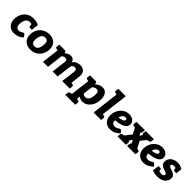

<svg xmlns="http://www.w3.org/2000/svg" viewBox="373 -2392 4201 4201"><g transform="rotate(45 2473.5 -292.0)"><path d="M224 8Q157 8 107 -25.5Q57 -59 33 -119.5Q9 -180 19 -261Q29 -338 66.5 -398Q104 -458 166 -492.5Q228 -527 311 -527Q354 -527 395.5 -518Q437 -509 477 -489L466 -402L391 -385Q373 -401 355 -407Q337 -413 307 -413Q268 -413 241.5 -394Q215 -375 199.5 -341Q184 -307 178 -261Q169 -186 193 -146Q217 -106 267 -106Q293 -106 314 -117Q335 -128 352.5 -139Q370 -150 386 -150Q403 -150 412 -137L450 -81Q395 -27 337 -9.5Q279 8 224 8ZM362 -431 466 -402 457 -324H401Q384 -324 376.5 -334.5Q369 -345 368 -363Z M803 -527Q882 -527 937.5 -494.5Q993 -462 1018.5 -402Q1044 -342 1034 -261Q1024 -180 984 -119.5Q944 -59 880.5 -25.5Q817 8 737 8Q658 8 602 -25.5Q546 -59 520 -119.5Q494 -180 504 -261Q514 -342 555 -402Q596 -462 659.5 -494.5Q723 -527 803 -527ZM751 -107Q805 -107 835 -145Q865 -183 874 -260Q880 -312 873.5 -345.5Q867 -379 846 -395.5Q825 -412 789 -412Q752 -412 726.5 -395.5Q701 -379 685.5 -345.5Q670 -312 664 -260Q655 -183 676 -145Q697 -107 751 -107Z M1124 0 1188 -519H1284Q1313 -519 1319 -493L1324 -465Q1354 -491 1388 -509Q1422 -527 1465 -527Q1512 -527 1540 -502.5Q1568 -478 1579 -438Q1609 -485 1657.5 -506Q1706 -527 1756 -527Q1846 -527 1886.5 -474.5Q1927 -422 1916 -330L1875 0H1720L1761 -330Q1766 -370 1751 -390Q1736 -410 1701 -410Q1671 -410 1647 -389.5Q1623 -369 1619 -330L1578 0H1423L1464 -330Q1469 -374 1453.5 -392Q1438 -410 1404 -410Q1383 -410 1363.5 -400.5Q1344 -391 1325 -375L1279 0ZM1208 -519 1179 -401 1136 -410Q1119 -414 1109.5 -422.5Q1100 -431 1102 -448L1111 -519ZM1855 0 1884 -118 1927 -109Q1944 -105 1953.5 -96.5Q1963 -88 1961 -71L1952 0Z M2055 165 2139 -519H2235Q2265 -519 2270 -493L2277 -455Q2312 -488 2354 -508.5Q2396 -529 2447 -529Q2506 -529 2544 -495Q2582 -461 2597 -401.5Q2612 -342 2603 -264Q2593 -188 2558 -126.5Q2523 -65 2469 -28.5Q2415 8 2347 8Q2307 8 2281 -3.5Q2255 -15 2234 -35L2210 165ZM2324 -106Q2357 -106 2381 -124Q2405 -142 2420.5 -177.5Q2436 -213 2443 -264Q2451 -336 2436 -373Q2421 -410 2378 -410Q2344 -410 2321.5 -398Q2299 -386 2274 -361L2247 -141Q2263 -122 2282.5 -114Q2302 -106 2324 -106ZM2159 -519 2130 -401 2087 -410Q2070 -414 2060.5 -422.5Q2051 -431 2053 -448L2062 -519ZM1978 165 1987 94Q1989 77 2000.5 68.5Q2012 60 2030 56L2075 47V165ZM2190 165 2218 47 2261 56Q2279 60 2288.5 68.5Q2298 77 2296 94L2287 165Z M2692 0 2784 -749H2939L2847 0ZM2827 0 2856 -118 2899 -109Q2916 -105 2925.5 -96.5Q2935 -88 2933 -71L2924 0ZM2804 -749 2776 -631 2733 -640Q2715 -644 2705.5 -652.5Q2696 -661 2698 -678L2707 -749Z M3201 8Q3138 8 3091 -20Q3044 -48 3018 -97.5Q2992 -147 2992 -212Q2992 -232 2994 -252.5Q2996 -273 3001 -293Q3010 -332 3027.5 -367Q3045 -402 3070 -431Q3083 -445 3096.5 -458Q3110 -471 3126 -481Q3157 -502 3194.5 -514Q3232 -526 3274 -526Q3324 -526 3363.5 -507.5Q3403 -489 3425 -458Q3447 -427 3447 -391Q3447 -356 3433 -326.5Q3419 -297 3384 -274Q3360 -259 3326.5 -246.5Q3293 -234 3247.5 -225Q3202 -216 3143 -210Q3143 -203 3143.5 -196Q3144 -189 3145 -183Q3151 -144 3172.5 -126Q3194 -108 3232 -108Q3258 -108 3279 -115Q3300 -122 3314 -132Q3323 -138 3331.5 -143.5Q3340 -149 3349 -152.5Q3358 -156 3369 -156Q3385 -156 3396 -143L3436 -96Q3381 -43 3328 -17.5Q3275 8 3201 8ZM3154 -306Q3182 -311 3205.5 -316Q3229 -321 3246.5 -327Q3264 -333 3277 -340Q3292 -348 3299.5 -359.5Q3307 -371 3307 -385Q3307 -398 3297 -409.5Q3287 -421 3265 -421Q3239 -421 3217.5 -407.5Q3196 -394 3179.5 -368Q3163 -342 3154 -306Z M3431 0 3638 -268 3502 -519H3651Q3668 -519 3675 -514.5Q3682 -510 3687 -500L3761 -347Q3765 -356 3770.5 -364.5Q3776 -373 3782 -382L3862 -498Q3870 -509 3879 -514Q3888 -519 3899 -519H4041L3844 -275L3984 0H3835Q3819 0 3810 -8Q3801 -16 3795 -27L3723 -186Q3719 -178 3714.5 -170.5Q3710 -163 3705 -156L3613 -27Q3606 -17 3595 -8.5Q3584 0 3569 0H3431ZM3628 -481 3633 -519H3707L3702 -481ZM3839 -481 3844 -519H3918L3913 -481ZM3858 -38 3853 0H3779L3784 -38ZM3633 -38 3628 0H3554L3559 -38ZM3599 -519 3570 -401 3527 -410Q3510 -414 3500.5 -422.5Q3491 -431 3493 -448L3502 -519ZM3760 -519 3751 -448Q3749 -431 3737.5 -422.5Q3726 -414 3707 -410L3662 -401L3663 -519ZM3884 -519 3855 -401 3812 -410Q3795 -414 3785.5 -422.5Q3776 -431 3778 -448L3787 -519ZM4041 -519 4032 -448Q4030 -431 4018.5 -422.5Q4007 -414 3988 -410L3943 -401L3944 -519ZM3887 0 3916 -118 3959 -109Q3976 -105 3985.5 -96.5Q3995 -88 3993 -71L3984 0ZM3592 0 3621 -118 3664 -109Q3681 -105 3690.5 -96.5Q3700 -88 3698 -71L3689 0ZM3431 0 3440 -71Q3442 -88 3453.5 -96.5Q3465 -105 3484 -109L3529 -118L3528 0ZM3726 0 3735 -71Q3737 -88 3748.5 -96.5Q3760 -105 3779 -109L3824 -118L3823 0Z M4229 8Q4166 8 4119 -20Q4072 -48 4046 -97.5Q4020 -147 4020 -212Q4020 -232 4022 -252.5Q4024 -273 4029 -293Q4038 -332 4055.5 -367Q4073 -402 4098 -431Q4111 -445 4124.5 -458Q4138 -471 4154 -481Q4185 -502 4222.5 -514Q4260 -526 4302 -526Q4352 -526 4391.5 -507.5Q4431 -489 4453 -458Q4475 -427 4475 -391Q4475 -356 4461 -326.5Q4447 -297 4412 -274Q4388 -259 4354.5 -246.5Q4321 -234 4275.5 -225Q4230 -216 4171 -210Q4171 -203 4171.5 -196Q4172 -189 4173 -183Q4179 -144 4200.5 -126Q4222 -108 4260 -108Q4286 -108 4307 -115Q4328 -122 4342 -132Q4351 -138 4359.5 -143.5Q4368 -149 4377 -152.5Q4386 -156 4397 -156Q4413 -156 4424 -143L4464 -96Q4409 -43 4356 -17.5Q4303 8 4229 8ZM4182 -306Q4210 -311 4233.5 -316Q4257 -321 4274.5 -327Q4292 -333 4305 -340Q4320 -348 4327.5 -359.5Q4335 -371 4335 -385Q4335 -398 4325 -409.5Q4315 -421 4293 -421Q4267 -421 4245.5 -407.5Q4224 -394 4207.5 -368Q4191 -342 4182 -306Z M4673 8Q4622 8 4579.5 0Q4537 -8 4505 -19L4517 -111L4590 -122Q4598 -111 4630.5 -104Q4663 -97 4694 -97Q4726 -97 4744 -109Q4762 -121 4765 -142Q4767 -163 4749.5 -174.5Q4732 -186 4705 -194.5Q4678 -203 4653 -212Q4620 -224 4594.5 -242Q4569 -260 4556.5 -289.5Q4544 -319 4550 -363Q4556 -411 4585.5 -448Q4615 -485 4663.5 -506Q4712 -527 4775 -527Q4827 -527 4863.5 -512.5Q4900 -498 4928 -480L4920 -415L4847 -396Q4831 -402 4812 -410Q4793 -418 4764 -418Q4745 -418 4730.5 -413Q4716 -408 4708 -398.5Q4700 -389 4698 -375Q4696 -356 4713.5 -344.5Q4731 -333 4758 -324.5Q4785 -316 4811 -306Q4842 -294 4867 -277.5Q4892 -261 4905 -235Q4918 -209 4913 -169Q4906 -114 4875 -74.5Q4844 -35 4792.5 -13.5Q4741 8 4673 8ZM4816 -447 4920 -418 4911 -340H4855Q4838 -340 4830.5 -350.5Q4823 -361 4822 -379ZM4619 -68 4515 -97 4525 -175H4581Q4598 -175 4605 -164.5Q4612 -154 4614 -136Z"/></g></svg>

Font: Aleo Black
Style: Italic
Weight: 900
Italic angle: -7°
Designer: Alessio Laiso
Foundry: Alessio Laiso
Version: Version 2.001;gftools[0.9.29]